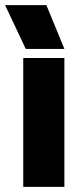

<svg xmlns="http://www.w3.org/2000/svg" viewBox="-55 -725 305 745"><path d="M35.2 0V-500H194.8V0ZM-35.2 -705.1H125L194.8 -535.2H44.9Z"/></svg>

Font: TASA Orbiter Display Black
Style: Regular
Weight: 900
Designer: Weizhong Zhang
Version: Version 1.000;Glyphs 3.1.2 (3151)